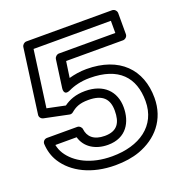

<svg xmlns="http://www.w3.org/2000/svg" viewBox="-137 -855 954 1008"><g transform="rotate(-20 340.0 -350.5)"><path d="M338 -15C218 -15 136 -62 97 -123C87 -138 81 -155 77 -173H196C212 -115 266 -79 338 -79C442 -79 482 -156 482 -236C482 -326 423 -386 320 -386C266 -386 229 -370 200 -349L99 -370L142 -686H574V-618H259C247 -618 236 -608 234 -596L213 -443C213 -443 204 -396 248 -417C277 -431 318 -442 366 -442C528 -442 601 -360 601 -228C601 -90 491 -15 338 -15ZM320 -336C401 -336 432 -300 432 -236C432 -170 409 -129 338 -129C276 -129 247 -159 242 -201C241 -212 230 -223 217 -223H49C33 -223 23 -210 24 -197C26 -160 36 -126 55 -96C105 -17 206 35 338 35C389 35 435 28 474 14C577 -23 651 -106 651 -228C651 -386 551 -492 366 -492C330 -492 297 -486 268 -478L281 -568H599C610 -568 624 -578 624 -593V-711C624 -722 614 -736 599 -736H120C108 -736 97 -726 95 -714L46 -353C44 -342 52 -329 66 -326L201 -298C208 -296 216 -298 222 -303C246 -323 270 -336 320 -336Z"/></g></svg>

Font: Asimov
Style: XWidOu
Weight: 500
Designer: Google
Version: Version 2.000980; 2014